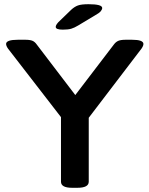

<svg xmlns="http://www.w3.org/2000/svg" viewBox="-20 -891 710 913"><path d="M323 2Q270 2 270 -27V-334L18 -660Q9 -673 9 -682Q9 -702 66 -702H99Q123 -702 134.5 -697Q146 -692 155 -679L338 -439L522 -680Q531 -692 543 -697Q555 -702 579 -702H607Q662 -702 662 -682Q662 -673 653 -660L402 -331V-27Q402 2 348 2ZM279 -750Q245 -750 245 -763Q245 -767 247.5 -772Q250 -777 257 -785L318 -844Q334 -859 350.5 -865Q367 -871 401 -871Q466 -871 466 -853Q466 -846 459 -837.5Q452 -829 432 -818L352 -770Q334 -759 319 -754.5Q304 -750 279 -750Z"/></svg>

Font: Asap Expanded SemiBold
Style: Regular
Weight: 600
Width: 7
Designer: Pablo Cosgaya
Foundry: Omnibus-Type
Version: Version 3.001; ttfautohint (v1.8.4.7-5d5b)